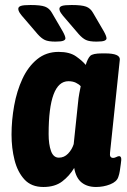

<svg xmlns="http://www.w3.org/2000/svg" viewBox="-20 -738 505 766"><path d="M153 8Q105 8 77.5 -22Q50 -52 38 -99.5Q26 -147 26 -201Q26 -258 36.5 -316.5Q47 -375 69.5 -423.5Q92 -472 128 -501.5Q164 -531 214 -531Q258 -531 283.5 -513Q309 -495 322 -479Q330 -505 340 -515Q350 -525 387 -525H399Q460 -525 458 -500L419 -129Q416 -108 432 -108Q437 -108 444 -111.5Q451 -115 455 -115Q461 -115 463 -108.5Q465 -102 462 -84Q460 -69 458 -56Q456 -43 452 -32Q446 -13 419.5 -2.5Q393 8 363 8Q328 8 305.5 -10Q283 -28 276 -68Q257 -36 228 -14Q199 8 153 8ZM215 -109Q236 -109 251.5 -125Q267 -141 274 -163L291 -325Q293 -348 296.5 -366Q300 -384 302 -394Q295 -402 282.5 -408Q270 -414 253 -414Q174 -414 174 -203Q174 -162 183.5 -135.5Q193 -109 215 -109ZM365 -572Q337 -572 323 -578.5Q309 -585 294 -602L240 -665Q230 -676 223.5 -685.5Q217 -695 217 -703Q217 -711 227.5 -714.5Q238 -718 266 -718Q306 -718 323.5 -711.5Q341 -705 351 -687L393 -615Q405 -594 405 -585Q405 -579 396.5 -575.5Q388 -572 365 -572ZM201 -572Q173 -572 159 -578.5Q145 -585 130 -602L76 -665Q66 -676 59.5 -685.5Q53 -695 53 -703Q53 -711 63.5 -714.5Q74 -718 102 -718Q142 -718 159.5 -711.5Q177 -705 187 -687L229 -615Q241 -594 241 -585Q241 -579 232.5 -575.5Q224 -572 201 -572Z"/></svg>

Font: Asap Condensed
Style: Bold Italic
Weight: 700
Width: 3
Italic angle: -6°
Designer: Pablo Cosgaya
Foundry: Omnibus-Type
Version: Version 3.001; ttfautohint (v1.8.4.7-5d5b)